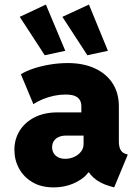

<svg xmlns="http://www.w3.org/2000/svg" viewBox="-20 -812 602 840"><path d="M213.9 7.8Q160.6 7.8 122.3 -14.6Q84 -37.1 63.5 -74.5Q43 -111.8 43 -156.2Q43 -203.6 66.4 -240.7Q89.8 -277.8 132.1 -299.1Q174.3 -320.3 231.4 -320.3H362.3V-218.8H268.6Q250.5 -218.8 236.8 -212.6Q223.1 -206.5 215.6 -195.1Q208 -183.6 208 -168Q208 -153.8 214.6 -142.3Q221.2 -130.9 234.1 -124Q247.1 -117.2 265.6 -117.2Q286.1 -117.2 304.4 -125.5Q322.8 -133.8 334.2 -148.4Q345.7 -163.1 345.7 -182.6V-250L335.9 -269.5V-345.7Q335.9 -361.3 330.8 -371.3Q325.7 -381.3 316.7 -387.5Q307.6 -393.6 294.9 -396Q282.2 -398.4 266.6 -398.4Q241.7 -398.4 216.3 -393.1Q190.9 -387.7 167.7 -378.2Q144.5 -368.7 126 -356.4L71.3 -487.3Q96.2 -502.4 130.6 -513.4Q165 -524.4 202.9 -530.3Q240.7 -536.1 276.4 -536.1Q344.7 -536.1 395 -512.9Q445.3 -489.7 472.7 -447.3Q500 -404.8 500 -347.7V-194.3Q500 -170.9 506.8 -157.7Q513.7 -144.5 527.3 -139.6L539.1 -135.7L479.5 7.8L459 2Q416 -10.7 389.4 -34.7Q362.8 -58.6 355.5 -87.9L398.4 -57.6H320.3L372.1 -68.4Q358.9 -38.6 314.2 -15.4Q269.5 7.8 213.9 7.8ZM362.3 -570.3 252.9 -738.3 369.1 -792 452.1 -589.8ZM175.8 -570.3 66.4 -738.3 180.7 -792 265.6 -589.8Z"/></svg>

Font: Reddit Mono Black
Style: Regular
Weight: 900
Monospace: yes
Designer: Stephen Hutchings
Foundry: Reddit
Version: Version 1.014